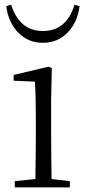

<svg xmlns="http://www.w3.org/2000/svg" viewBox="-20 -810 368 830"><path d="M282 0V-27L203 -36C202 -109 201 -173 201 -227V-378L204 -515L191 -522L39 -486V-461L131 -457C134 -406 135 -349 135 -284V-227C135 -173 134 -109 133 -36L44 -27V0ZM165 -625C210 -625 246 -641 275 -672C302 -701 318 -738 324 -783L302 -790C279 -714 234 -676 165 -676C98 -676 52 -714 28 -790L7 -783C13 -738 29 -701 56 -672C85 -641 121 -625 165 -625Z"/></svg>

Font: AllPunType Light
Style: Regular
Weight: 300
Version: 1.0